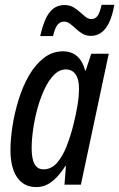

<svg xmlns="http://www.w3.org/2000/svg" viewBox="-20 -758 489 788"><path d="M128.4 9.8Q95.2 9.8 71.5 -7.8Q47.9 -25.4 35.4 -59.3Q22.9 -93.3 22.9 -141.6Q22.9 -186 31.2 -240.2Q39.6 -294.4 56.2 -348.4Q72.8 -402.3 98.6 -447.5Q124.5 -492.7 159.7 -520Q194.8 -547.4 239.3 -547.4Q261.7 -547.4 279.5 -538.6Q297.4 -529.8 310.1 -512.2Q322.8 -494.6 329.1 -468.8H332L354.5 -537.6H426.3L312 0H244.6L250.5 -76.2H248Q230.5 -49.3 212.2 -30Q193.8 -10.7 173.6 -0.5Q153.3 9.8 128.4 9.8ZM158.2 -63Q190.9 -63 214.1 -89.8Q237.3 -116.7 253.4 -158Q269.5 -199.2 280.3 -242.2Q292.5 -290 298.3 -327.1Q304.2 -364.3 304.2 -396Q304.2 -433.1 290 -453.1Q275.9 -473.1 250 -473.1Q224.1 -473.1 202.1 -451.2Q180.2 -429.2 163.1 -393.1Q146 -356.9 134 -313.7Q122.1 -270.5 116 -227.5Q109.9 -184.6 109.9 -149.4Q109.9 -105.5 122.1 -84.2Q134.3 -63 158.2 -63ZM145 -609.9Q153.8 -649.4 166.3 -678Q178.7 -706.5 198 -721.9Q217.3 -737.3 244.6 -737.3Q265.6 -737.3 280.8 -728.5Q295.9 -719.7 308.1 -708.5Q320.3 -697.3 331.5 -688.5Q342.8 -679.7 355 -679.7Q370.6 -679.7 380.1 -692.4Q389.6 -705.1 397 -738.3H449.2Q440.9 -691.4 426.8 -663.3Q412.6 -635.3 394 -623Q375.5 -610.8 353.5 -610.8Q333.5 -610.8 318.6 -619.6Q303.7 -628.4 291.3 -640.1Q278.8 -651.9 267.1 -660.6Q255.4 -669.4 242.7 -669.4Q225.6 -669.4 214.8 -654.5Q204.1 -639.6 197.8 -609.9Z"/></svg>

Font: Open Sans Condensed Medium
Style: Italic
Weight: 500
Width: 3
Italic angle: -12°
Designer: Monotype Design Team
Foundry: Monotype Imaging Inc.
Version: Version 3.000